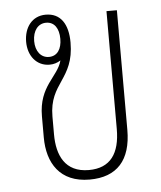

<svg xmlns="http://www.w3.org/2000/svg" viewBox="-45 -595 540 643"><g transform="rotate(-5 224.5 -273.5)"><path d="M231 8C323 8 371 -45 371 -147V-549H336V-153C336 -71 304 -24 231 -24C151 -24 125 -83 125 -153V-213C125 -327 207 -330 207 -455C207 -517 182 -555 132 -555C86 -555 59 -518 59 -470C59 -423 87 -387 131 -387C145 -387 157 -391 168 -398C154 -344 90 -319 90 -217V-146C90 -60 131 8 231 8ZM131 -413C104 -413 86 -436 86 -470C86 -505 104 -528 131 -528C159 -528 174 -505 174 -470C174 -436 159 -413 131 -413Z"/></g></svg>

Font: Noto Sans Thai Looped Condensed ExtraLight
Style: Regular
Weight: 200
Width: 3
Designer: Sasikarn Vongin, Ben Mitchell
Foundry: The Fontpad Ltd
Version: Version 1.001